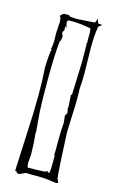

<svg xmlns="http://www.w3.org/2000/svg" viewBox="-115 -767 492 823"><g transform="rotate(15 131.5 -355.5)"><path d="M126 -696 204 -701Q209 -705 210 -714Q211 -719 212 -721Q213 -719 215.5 -711Q218 -703 222 -700H236Q236 -696 229 -692Q222 -688 222 -684V-681Q216 -646 216 -592L218 -479Q218 -443 215 -409Q216 -398 216 -377V-346L211 -216Q218 -56 223 -14L230 0Q230 6 222.5 6Q215 6 194.5 2.5Q174 -1 150 -1H114Q105 -1 88 -2H86Q62 10 57 10Q52 10 52 9V8Q48 8 46 4Q44 0 43 0L39 2Q40 -30 46 -151.5Q52 -273 52 -338Q52 -403 48 -460Q50 -526 56 -543L52 -544L53 -550Q53 -549 54 -548L57 -578L56 -615L59 -664Q59 -676 56 -686H53Q53 -694 59 -697.5Q65 -701 67 -703H81Q86 -703 91 -704L90 -700Q102 -696 126 -696ZM190 -375 195 -517V-565Q195 -586 194 -595Q195 -595 196 -594V-596L192 -603L194 -605L195 -604V-656Q195 -658 193 -672Q144 -681 115 -681H97Q88 -681 88 -672Q88 -663 93 -648Q91 -650 86 -653L87 -639Q87 -632 83 -629L82 -631L81 -621Q81 -617 86 -612Q86 -585 80 -585Q73 -521 73 -415Q73 -309 75.5 -272Q78 -235 80.5 -209.5Q83 -184 83 -181L82 -182V-174Q87 -129 87 -83L84 -47Q84 -33 88 -26Q162 -27 166.5 -29Q171 -31 171 -35Q175 -30 178.5 -29Q182 -28 183 -27Q186 -42 186 -71V-108L183 -107V-112Q184 -112 184 -122V-168Q184 -217 187 -250Q187 -258 184 -278Q184 -284 187 -290Q188 -290 189 -289L191 -296Q191 -305 187 -317H188Q189 -317 189 -325Q189 -333 187 -355.5Q185 -378 186 -379Q188 -377 188 -376Z"/></g></svg>

Font: Londrina Sketch
Style: Regular
Weight: 400
Designer: Marcelo Magalhaes
Foundry: Marcelo Magalhaes
Version: Version 1.001 2011